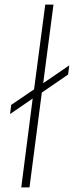

<svg xmlns="http://www.w3.org/2000/svg" viewBox="-20 -820 323 840"><path d="M109 0H73L123 -389L24 -321L29 -361L129 -429L178 -800H214L169 -456L283 -534L278 -494L163 -415Z"/></svg>

Font: Tanohe Sans ExtraLight
Style: Italic
Weight: 200
Designer: Village Type and Design LLC & Cristiano Sobral
Foundry: Cooper Hewitt Smithsonian Design Museum
Version: Version 1.00;September 29, 2021;FontCreator 13.0.0.2655 64-b